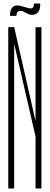

<svg xmlns="http://www.w3.org/2000/svg" viewBox="-20 -1059 280 1079"><path d="M26.4 0V-906.2L59.6 -907.2L179.7 -378.9V-906.2H212.9V0H179.7V-292L59.6 -813.5V0ZM36.1 -969.7H72.3C72.3 -988.3 80.1 -998 95.7 -998H97.7C104.5 -998 113.3 -994.1 126 -986.3C138.7 -979.5 149.4 -975.6 158.2 -975.6C191.4 -975.6 207 -997.1 206.1 -1039.1H170.9C170.9 -1020.5 164.1 -1010.7 150.4 -1011.7C146.5 -1011.7 135.7 -1014.6 118.2 -1019.5C100.6 -1025.4 86.9 -1028.3 77.1 -1028.3C49.8 -1028.3 36.1 -1008.8 36.1 -969.7Z"/></svg>

Font: Caledo
Style: Light
Weight: 300
Designer: BSozoo
Foundry: BSozoo
Version: Version 002.000